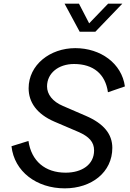

<svg xmlns="http://www.w3.org/2000/svg" viewBox="-20 -1021 713 1053"><path d="M417 -847H503L651 -1001H573L469 -893L413 -1001H334ZM335 12C482 12 596 -76 596 -210C596 -285 550 -343 450 -386L325 -440C268 -464 238 -504 238 -547C238 -620 301 -670 386 -670C492 -670 558 -615 572 -515L665 -547C648 -673 532 -757 393 -757C254 -757 137 -665 137 -537C137 -461 181 -396 278 -354L409 -298C469 -272 496 -242 496 -196C496 -118 429 -74 340 -74C227 -74 152 -138 136 -248L43 -219C58 -80 181 12 335 12Z"/></svg>

Font: Plus Jakarta Text
Style: Italic
Weight: 400
Italic angle: -12°
Designer: Gumpita Rahayu
Foundry: Tokotype Studio
Version: Version 1.000;hotconv 1.0.109;makeotfexe 2.5.65596